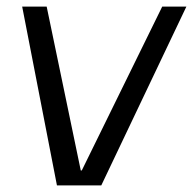

<svg xmlns="http://www.w3.org/2000/svg" viewBox="-20 -560 583 580"><path d="M47 -540H121L224 -45H227L470 -540H543L286 0H152Z"/></svg>

Font: Pathway Extreme 8pt Thin 12pt Light
Style: Italic
Weight: 300
Italic angle: -8°
Version: Version 1.001;gftools[0.9.26]